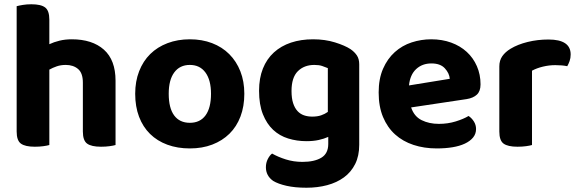

<svg xmlns="http://www.w3.org/2000/svg" viewBox="-20 -680 2707 899"><path d="M211 -1Q201 2 183 4.5Q165 7 143 7Q98 7 78 -7.5Q58 -22 58 -64V-651Q69 -654 87 -657Q105 -660 127 -660Q172 -660 191.5 -645Q211 -630 211 -588V-473Q232 -483 258.5 -489.5Q285 -496 316 -496Q412 -496 466.5 -447.5Q521 -399 521 -302V-1Q511 2 493 4.5Q475 7 453 7Q408 7 388 -7.5Q368 -22 368 -64V-293Q368 -338 345.5 -357Q323 -376 288 -376Q265 -376 246 -369.5Q227 -363 211 -354V-1Z M869 15Q811 15 763.5 -2.5Q716 -20 682.5 -53Q649 -86 631 -133.5Q613 -181 613 -241Q613 -299 631.5 -346.5Q650 -394 683.5 -427Q717 -460 764.5 -478Q812 -496 869 -496Q926 -496 973 -478Q1020 -460 1053.5 -426.5Q1087 -393 1105.5 -346Q1124 -299 1124 -241Q1124 -182 1106 -134.5Q1088 -87 1054.5 -54Q1021 -21 974 -3Q927 15 869 15ZM770 -241Q770 -174 795.5 -139.5Q821 -105 869 -105Q917 -105 942.5 -140Q968 -175 968 -241Q968 -305 942 -340.5Q916 -376 869 -376Q822 -376 796 -341Q770 -306 770 -241Z M1517 -39Q1497 -30 1472 -24.5Q1447 -19 1415 -19Q1370 -19 1329.5 -31.5Q1289 -44 1259 -72Q1229 -100 1211 -145Q1193 -190 1193 -255Q1193 -314 1211 -359Q1229 -404 1262.5 -434.5Q1296 -465 1342.5 -480.5Q1389 -496 1446 -496Q1502 -496 1548.5 -481.5Q1595 -467 1621 -450Q1640 -437 1651 -420.5Q1662 -404 1662 -379V-2Q1662 50 1643 88Q1624 126 1590.5 150.5Q1557 175 1512 187Q1467 199 1415 199Q1361 199 1321.5 190Q1282 181 1259 167Q1225 143 1225 103Q1225 82 1234 64.5Q1243 47 1254 39Q1282 55 1318.5 66.5Q1355 78 1396 78Q1452 78 1484.5 58.5Q1517 39 1517 -6ZM1515 -156V-361Q1503 -366 1488.5 -371Q1474 -376 1452 -376Q1404 -376 1374.5 -346.5Q1345 -317 1345 -254Q1345 -220 1352.5 -197Q1360 -174 1373 -160Q1386 -146 1403.5 -140Q1421 -134 1442 -134Q1466 -134 1483.5 -140Q1501 -146 1515 -156Z M1905 -177Q1919 -135 1954 -117.5Q1989 -100 2035 -100Q2077 -100 2114 -111.5Q2151 -123 2174 -137Q2189 -127 2199 -111Q2209 -95 2209 -76Q2209 -53 2195 -36Q2181 -19 2156.5 -7.5Q2132 4 2098.5 9.5Q2065 15 2025 15Q1966 15 1916 -1.5Q1866 -18 1830 -50.5Q1794 -83 1773.5 -132Q1753 -181 1753 -247Q1753 -311 1773.5 -358Q1794 -405 1828.5 -436Q1863 -467 1907.5 -481.5Q1952 -496 1999 -496Q2050 -496 2092.5 -480.5Q2135 -465 2165.5 -437Q2196 -409 2213 -370Q2230 -331 2230 -285Q2230 -253 2213 -237Q2196 -221 2165 -216ZM1895 -280 2086 -311Q2084 -337 2063 -360Q2042 -383 2000 -383Q1957 -383 1928.5 -356.5Q1900 -330 1895 -280Z M2471 -1Q2461 2 2443 4.5Q2425 7 2403 7Q2358 7 2338 -7.5Q2318 -22 2318 -64V-369Q2318 -397 2332 -417Q2346 -437 2371 -452Q2404 -472 2450.5 -483.5Q2497 -495 2548 -495Q2652 -495 2652 -425Q2652 -408 2647 -394Q2642 -380 2636 -370Q2613 -375 2580 -375Q2551 -375 2522 -368Q2493 -361 2471 -349Z"/></svg>

Font: Baloo 2 Latin
Style: Bold
Weight: 400
Designer: Sarang Kulkarni and Ek Type
Foundry: Ek Type
Version: Version 1.001